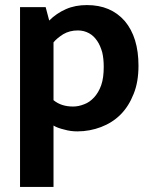

<svg xmlns="http://www.w3.org/2000/svg" viewBox="-20 -507 600 757"><path d="M285 11C268 11 251 9 234 4C217 0 202 -5 191 -12V230H59V-479H160L174 -426C193 -445 215 -460 240 -471C265 -482 292 -487 323 -487C386 -487 435 -466 472 -424C508 -381 526 -323 526 -248C526 -206 520 -169 507 -137C494 -104 477 -77 455 -55C433 -33 407 -17 378 -6C349 5 318 11 285 11ZM287 -387C265 -387 246 -382 229 -372C212 -361 200 -351 191 -340V-112C212 -95 237 -87 268 -87C283 -87 297 -90 312 -96C326 -101 339 -110 351 -123C362 -135 372 -151 379 -171C386 -191 389 -215 389 -244C389 -265 387 -284 383 -301C378 -318 372 -333 363 -346C354 -359 344 -369 331 -376C318 -383 304 -387 287 -387Z"/></svg>

Font: Holmes&Hills Bold
Style: Bold
Weight: 500
Designer: Noopur Datye, Girish Dalvi, Yashodeep Gholap, Pallavi Karambelkar
Foundry: Ek Type
Version: ""